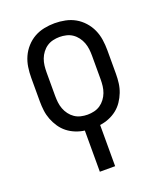

<svg xmlns="http://www.w3.org/2000/svg" viewBox="-138 -617 775 920"><g transform="rotate(-20 250.0 -156.5)"><path d="M211 215V5Q188 2 165.5 -7Q143 -16 124.5 -30.5Q106 -45 92.5 -65Q79 -85 70.5 -107Q62 -129 59 -152.5Q56 -176 56 -200V-320Q56 -347 60 -374Q64 -401 75 -425.5Q86 -450 104.5 -470.5Q123 -491 146 -504Q169 -517 196 -522.5Q223 -528 250 -528Q277 -528 304 -522.5Q331 -517 354 -504Q377 -491 395.5 -470.5Q414 -450 425 -425.5Q436 -401 440 -374Q444 -347 444 -320V-200Q444 -176 441 -152.5Q438 -129 429.5 -107Q421 -85 407.5 -65Q394 -45 375.5 -30.5Q357 -16 334.5 -7Q312 2 289 5V215ZM250 -62Q267 -62 284 -66Q301 -70 315 -79.5Q329 -89 339.5 -103Q350 -117 356 -133Q362 -149 364 -166Q366 -183 366 -200V-320Q366 -337 364 -354Q362 -371 356 -387Q350 -403 339.5 -417Q329 -431 315 -440.5Q301 -450 284 -454Q267 -458 250 -458Q233 -458 216 -454Q199 -450 185 -440.5Q171 -431 160.5 -417Q150 -403 144 -387Q138 -371 136 -354Q134 -337 134 -320V-200Q134 -183 136 -166Q138 -149 144 -133Q150 -117 160.5 -103Q171 -89 185 -79.5Q199 -70 216 -66Q233 -62 250 -62Z"/></g></svg>

Font: Iosevka Term SS14
Style: Regular
Weight: 400
Monospace: yes
Designer: Belleve Invis
Foundry: Belleve Invis
Version: Version 24.1.1; ttfautohint (v1.8.4)